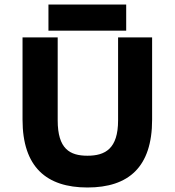

<svg xmlns="http://www.w3.org/2000/svg" viewBox="-20 -820 775 852"><path d="M368 12C551 12 655 -79 655 -289V-654H504V-286C504 -160 447 -129 368 -129C290 -129 236 -159 236 -286V-654H80V-289C80 -79 186 12 368 12ZM540 -684V-800H195V-684Z"/></svg>

Font: Falling Sky
Style: ExBd
Weight: 400
Designer: Paul D. Hunt
Foundry: Adobe Systems Incorporated
Version: Version 1.02